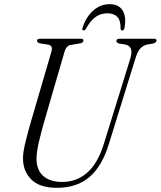

<svg xmlns="http://www.w3.org/2000/svg" viewBox="-20 -885 768 917"><path d="M476.5 -199.5 602.5 -606Q620 -664.5 578 -672.5L549 -677Q535.5 -681 536 -689.5Q536 -700 550.5 -700H716.5Q727.5 -700 727.5 -691.5Q727.5 -681.5 711 -677L683.5 -672.5Q662.5 -667.5 649.5 -652.8Q636.5 -638 626.5 -605L500 -197.5Q468 -92 407.8 -40Q347.5 12 251.5 12Q167.5 12 127.8 -29.5Q88 -71 90 -134Q90.5 -162 102.8 -211.2Q115 -260.5 128.5 -306.5L226 -640Q233.5 -666.5 211.5 -671.5L170 -678Q157 -682 157 -690.5Q157.5 -700 170 -700H367Q378.5 -700 378.5 -691.5Q378.5 -681.5 363.5 -678L316.5 -670Q296.5 -666 288.5 -639L191.5 -305.5Q174.5 -245.5 165 -203.8Q155.5 -162 154.5 -132.5Q153 -75.5 185.2 -45.8Q217.5 -16 277 -16Q345.5 -16 396.2 -60Q447 -104 476.5 -199.5ZM492.5 -821.5Q461.5 -821.5 436.8 -804.2Q412 -787 391 -748.5Q385.5 -739.5 379 -739.5Q370 -739.5 374.5 -753Q390.5 -803.5 424.8 -834.2Q459 -865 504 -865Q548 -865 566.2 -834Q584.5 -803 574.5 -752Q572 -739.5 563.5 -739.5Q556.5 -739.5 556 -748.5Q556.5 -787.5 540.2 -804.5Q524 -821.5 492.5 -821.5Z"/></svg>

Font: Fraunces 144pt S050 Light
Style: Italic
Weight: 300
Italic angle: -16°
Version: Version 1.000; ttfautohint (v1.8.3)